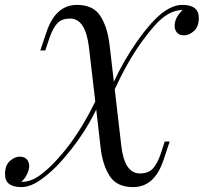

<svg xmlns="http://www.w3.org/2000/svg" viewBox="-54 -742 823 776"><path d="M651.9 -637.2Q651.9 -671.4 684.1 -701.2H681.2Q646.5 -701.2 609.4 -674.3Q572.3 -647.5 516.6 -569.8Q460.9 -492.2 409.7 -381.3L436 -154.8Q448.7 -41 511.2 -41Q544.4 -41 562.5 -59.3Q580.6 -77.6 595.2 -119.1L611.8 -169.9H631.8L606 -92.8Q569.8 14.2 483.9 14.2Q418.5 14.2 389.9 -29.8Q361.3 -73.7 353 -142.1L335 -299.3Q295.4 -216.8 233.9 -138.4Q172.4 -60.1 118.2 -21Q71.3 14.2 33.2 14.2Q-34.2 14.2 -33.7 -37.6Q-33.7 -74.2 -13.9 -91.6Q5.9 -108.9 25.4 -108.9Q44.9 -108.9 54.4 -97.9Q64 -86.9 64 -71.3Q64 -55.7 55.2 -37.8Q46.4 -20 32.2 -6.8H36.1Q69.8 -8.3 99.1 -27.8Q150.9 -62 213.4 -140.4Q275.9 -218.8 331.1 -332L305.2 -553.2Q291 -667 229.5 -667Q196.3 -667 178.5 -648.7Q160.6 -630.4 146 -588.9L128.9 -538.1H108.9L134.8 -615.2Q171.9 -722.2 256.8 -722.2Q322.3 -722.2 350.8 -678.5Q379.4 -634.8 388.2 -565.9L406.2 -411.6Q445.3 -496.1 498.3 -572.3Q551.3 -648.4 598.1 -687Q643.6 -722.2 682.1 -722.2Q749.5 -722.2 749.5 -670.4Q749.5 -633.8 729.7 -616.5Q710 -599.1 690.4 -599.1Q670.9 -599.1 661.4 -610.1Q651.9 -621.1 651.9 -637.2Z"/></svg>

Font: PlayfairDisplaySC-Italic
Style: Italic
Weight: 400
Italic angle: -14°
Designer: Claus Eggers Sørensen
Foundry: Claus Eggers Sørensen
Version: Version 1.004;PS 001.004;hotconv 1.0.70;makeotf.lib2.5.58329